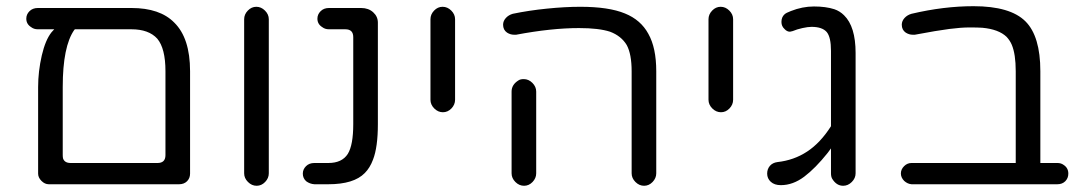

<svg xmlns="http://www.w3.org/2000/svg" viewBox="-20 -597 3484 617"><path d="M402.3 -571.3H101.6Q85 -571.3 74.7 -561Q64.5 -550.8 64.5 -537.1Q64.5 -519.5 80.1 -509.8Q88.9 -502.9 101.6 -502.9H154.3L145.5 -493.2Q126 -468.8 114.3 -418.9Q102.5 -367.2 102.5 -317.4V-39.1Q102.5 -26.4 113.3 -15.6Q124 -4.9 136.7 -4.9H555.7Q571.3 -4.9 581.1 -14.6Q590.8 -24.4 590.8 -39.1V-368.2Q590.8 -474.6 540 -524.4Q494.1 -571.3 402.3 -571.3ZM511.7 -368.2V-98.6Q511.7 -85.9 505.4 -79.6Q499 -73.2 486.3 -73.2H207Q187.5 -73.2 182.6 -87.9Q181.6 -92.8 181.6 -98.6V-317.4Q181.6 -448.2 218.8 -501L220.7 -502.9H402.3Q458 -502.9 485.4 -472.7Q511.7 -441.4 511.7 -368.2Z M843.8 -40V-535.2Q843.8 -550.8 831.5 -563Q819.3 -575.2 803.7 -575.2Q788.1 -575.2 776.4 -563Q764.6 -550.8 764.6 -535.2V-40Q764.6 -24.4 776.9 -12.2Q789.1 0 804.7 0Q820.3 0 832 -12.2Q843.8 -24.4 843.8 -40Z M1194.3 -198.2V-524.4Q1194.3 -543.9 1179.2 -557.6Q1164.1 -571.3 1140.6 -571.3H1037.1Q1020.5 -571.3 1010.3 -561Q1000 -550.8 1000 -537.1Q1000 -519.5 1015.6 -509.8Q1024.4 -502.9 1037.1 -502.9H1089.8Q1102.5 -502.9 1108.9 -496.6Q1115.2 -490.2 1115.2 -477.5V-198.2Q1115.2 -130.9 1097.7 -102.5Q1079.1 -73.2 1035.2 -73.2H990.2Q973.6 -73.2 963.4 -63Q953.1 -52.7 953.1 -39.1Q953.1 -24.4 963.9 -14.6Q975.6 -5.9 990.2 -4.9H1035.2Q1117.2 -4.9 1152.3 -41Q1168.9 -57.6 1178.7 -84Q1194.3 -124 1194.3 -198.2Z M1442.4 -276.4V-535.2Q1442.4 -550.8 1430.2 -563Q1418 -575.2 1402.3 -575.2Q1386.7 -575.2 1375 -563Q1363.3 -550.8 1363.3 -535.2V-276.4Q1363.3 -260.7 1375.5 -248.5Q1387.7 -236.3 1403.3 -236.3Q1418.9 -236.3 1430.7 -248.5Q1442.4 -260.7 1442.4 -276.4Z M2088.9 -40V-368.2Q2088.9 -443.4 2063.5 -488.3Q2039.1 -533.2 1988.3 -553.7Q1936.5 -575.2 1844.7 -575.2Q1795.9 -575.2 1737.8 -569.3Q1679.7 -563.5 1627.9 -552.7Q1614.3 -548.8 1605.5 -539.1Q1596.7 -529.3 1596.7 -517.6Q1596.7 -501 1609.4 -492.2Q1620.1 -485.4 1631.8 -485.4Q1634.8 -485.4 1638.7 -485.4Q1752 -506.8 1840.8 -506.8Q1904.3 -506.8 1940.4 -495.1Q1976.6 -481.4 1994.1 -452.1Q2009.8 -422.9 2009.8 -368.2V-40Q2009.8 -24.4 2022 -12.2Q2034.2 0 2049.8 0Q2065.4 0 2077.1 -12.2Q2088.9 -24.4 2088.9 -40ZM1703.1 -40V-302.7Q1703.1 -318.4 1690.9 -330.6Q1678.7 -342.8 1663.1 -342.8Q1652.3 -342.8 1646.5 -338.9Q1624 -325.2 1624 -302.7V-40Q1624 -24.4 1636.2 -12.2Q1648.4 0 1664.1 0Q1679.7 0 1691.4 -12.2Q1703.1 -24.4 1703.1 -40Z M2335.9 -276.4V-535.2Q2335.9 -550.8 2323.7 -563Q2311.5 -575.2 2295.9 -575.2Q2280.3 -575.2 2268.6 -563Q2256.8 -550.8 2256.8 -535.2V-276.4Q2256.8 -260.7 2269 -248.5Q2281.2 -236.3 2296.9 -236.3Q2312.5 -236.3 2324.2 -248.5Q2335.9 -260.7 2335.9 -276.4Z M2587.9 -510.7Q2622.1 -510.7 2636.7 -494.1Q2650.4 -477.5 2650.4 -433.6V-191.4Q2616.2 -137.7 2573.7 -109.9Q2531.2 -82 2478.5 -76.2Q2462.9 -74.2 2454.1 -64Q2445.3 -53.7 2445.3 -39.1Q2445.3 -23.4 2457 -12.7Q2468.8 -2 2489.3 -2Q2528.3 -2 2564.5 -29.3Q2600.6 -56.6 2639.6 -105.5L2650.4 -120.1V-40Q2650.4 -29.3 2654.3 -22.5Q2668 0 2689.5 0Q2705.1 0 2717.3 -12.2Q2729.5 -24.4 2729.5 -40V-426.8Q2729.5 -511.7 2692.4 -547.9Q2678.7 -561.5 2661.1 -567.4Q2633.8 -576.2 2595.7 -576.2Q2558.6 -576.2 2521.5 -561.5Q2505.9 -555.7 2501 -550.8Q2491.2 -542 2491.2 -526.4Q2491.2 -512.7 2501 -503.9Q2508.8 -495.1 2518.6 -495.1Q2520.5 -495.1 2527.3 -497.1Q2541 -502.9 2558.6 -506.8Q2576.2 -510.7 2587.9 -510.7Z M3377.9 -73.2H3323.2V-368.2Q3323.2 -480.5 3275.4 -528.3Q3226.6 -577.1 3108.4 -577.1Q3012.7 -577.1 2909.2 -552.7Q2895.5 -548.8 2886.7 -539.1Q2877.9 -529.3 2877.9 -517.6Q2877.9 -501 2890.6 -492.2Q2901.4 -485.4 2913.1 -485.4Q2916 -485.4 2919.9 -485.4Q2992.2 -499 3030.3 -503.9Q3068.4 -508.8 3095.2 -508.8Q3122.1 -508.8 3136.7 -507.8Q3189.5 -502.9 3214.8 -478.5Q3225.6 -466.8 3231.4 -453.1Q3244.1 -422.9 3244.1 -368.2V-73.2H2909.2Q2895.5 -73.2 2885.3 -63Q2875 -52.7 2875 -39.6Q2875 -26.4 2885.7 -15.6Q2896.5 -5.9 2909.2 -4.9H3377.9Q3393.6 -4.9 3403.3 -14.6Q3413.1 -24.4 3413.1 -39.1Q3413.1 -57.6 3397.5 -67.4Q3389.6 -73.2 3377.9 -73.2Z"/></svg>

Font: FakePearl
Style: Light
Weight: 350
Version: Version 1.2